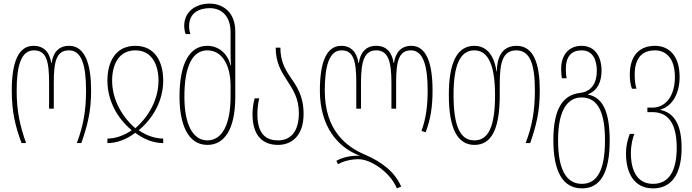

<svg xmlns="http://www.w3.org/2000/svg" viewBox="-20 -790 3823 1060"><path d="M99 0H124C90 -96 72 -175 72 -291C72 -425 96 -512 167 -512C236 -512 251 -453 251 -334V-190H277V-334C277 -453 292 -512 361 -512C431 -512 455 -429 455 -291C455 -178 440 -95 404 0H429C463 -98 483 -173 483 -291C483 -432 451 -537 362 -537C301 -537 273 -497 265 -442H263C255 -497 226 -537 165 -537C82 -537 45 -448 45 -291C45 -170 65 -92 99 0Z M573 0C624 0 679 -20 727 -57C775 -20 830 0 881 0V-25C838 -25 789 -41 747 -70V-72C822 -134 881 -231 881 -345C881 -450 835 -537 727 -537C619 -537 573 -450 573 -345C573 -231 631 -134 706 -72V-70C664 -41 616 -25 573 -25ZM727 -82C655 -144 599 -239 599 -345C599 -429 633 -512 727 -512C821 -512 855 -429 855 -345C855 -239 799 -144 727 -82Z M1125 10C1216 10 1279 -71 1279 -256V-616C1279 -727 1206 -770 1138 -770C1057 -770 997 -723 997 -648C997 -630 1000 -615 1005 -602H1031C1027 -615 1024 -629 1024 -646C1024 -720 1081 -745 1138 -745C1205 -745 1253 -700 1253 -611V-497C1253 -475 1254 -454 1255 -429H1253C1242 -479 1199 -537 1124 -537C1027 -537 971 -440 971 -256C971 -111 1014 10 1125 10ZM1125 -15C1043 -15 998 -106 998 -256C998 -424 1042 -512 1125 -512C1205 -512 1253 -432 1253 -315V-257C1253 -104 1207 -15 1125 -15Z M1515 10C1583 10 1656 -33 1656 -161C1656 -264 1616 -316 1579 -371C1551 -412 1528 -457 1528 -527H1502C1502 -443 1534 -393 1566 -344C1598 -295 1630 -246 1630 -166C1630 -60 1582 -15 1515 -15C1456 -15 1401 -42 1401 -160C1401 -192 1405 -220 1411 -247H1386C1378 -218 1374 -189 1374 -160C1374 -39 1432 10 1515 10Z M2171 250 2195 240C2158 157 2088 104 1995 64C1894 21 1773 -68 1773 -290C1773 -425 1797 -512 1866 -512C1932 -512 1947 -453 1947 -334V-190H1973V-334C1973 -453 1992 -512 2057 -512C2122 -512 2141 -453 2141 -334V-190H2167V-334C2167 -453 2182 -512 2249 -512C2317 -512 2341 -425 2341 -291C2341 -205 2332 -137 2307 -67L2330 -60C2357 -132 2368 -198 2368 -291C2368 -448 2331 -537 2251 -537C2192 -537 2163 -497 2155 -442H2153C2145 -497 2117 -537 2057 -537C1997 -537 1969 -497 1961 -442H1959C1951 -497 1922 -537 1864 -537C1783 -537 1746 -448 1746 -290C1746 -88 1848 25 1965 69V70C1919 68 1872 78 1837 98L1846 117C1876 99 1918 89 1960 89C2027 89 2135 161 2171 250Z M2600 10C2693 10 2739 -77 2739 -264V-324C2739 -443 2754 -512 2831 -512C2909 -512 2933 -429 2933 -291C2933 -178 2918 -95 2882 0H2907C2941 -98 2960 -173 2960 -291C2960 -432 2929 -537 2832 -537C2763 -537 2724 -490 2723 -396H2721C2706 -498 2657 -537 2599 -537C2503 -537 2458 -444 2458 -266C2458 -77 2507 10 2600 10ZM2599 -15C2520 -15 2484 -94 2484 -266C2484 -424 2517 -512 2599 -512C2678 -512 2713 -424 2713 -265C2713 -94 2678 -15 2599 -15Z M3193 250C3295 250 3346 163 3346 -14C3346 -189 3300 -252 3227 -268V-270C3279 -290 3301 -338 3301 -400C3301 -477 3265 -537 3191 -537C3121 -537 3078 -488 3078 -409C3078 -388 3080 -372 3082 -358H3108C3105 -373 3104 -389 3104 -409C3104 -480 3136 -512 3191 -512C3251 -512 3275 -462 3275 -399C3275 -331 3245 -284 3182 -277C3087 -266 3035 -189 3035 -16C3035 160 3089 250 3193 250ZM3192 225C3102 225 3061 138 3061 -16C3061 -164 3103 -252 3191 -252C3287 -252 3320 -158 3320 -15C3320 146 3279 225 3192 225Z M3585 250C3681 250 3743 181 3743 26C3743 -105 3700 -168 3626 -183V-185C3693 -204 3732 -275 3732 -365C3732 -488 3669 -537 3596 -537C3515 -537 3457 -488 3457 -377C3457 -348 3461 -319 3469 -300H3494C3488 -317 3484 -345 3484 -377C3484 -485 3539 -512 3596 -512C3657 -512 3706 -468 3706 -365C3706 -260 3655 -196 3583 -196H3554V-171H3581C3656 -171 3716 -126 3716 25C3716 156 3672 225 3585 225C3506 225 3464 164 3463 58C3463 7 3474 -30 3482 -51H3457C3450 -34 3436 8 3436 58C3436 159 3477 250 3585 250Z"/></svg>

Font: Noto Sans Georgian ExtraCondensed Thin
Style: Regular
Weight: 100
Width: 2
Designer: Monotype Design Team, Akaki Razmadze
Foundry: Google LLC
Version: Version 2.005